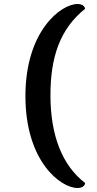

<svg xmlns="http://www.w3.org/2000/svg" viewBox="-20 -766 484 959"><path d="M367 173C398 173 405 156 405 148C288 58 233 -93 232 -286C231 -482 281 -623 405 -722C405 -728 398 -746 367 -746C285 -746 107 -612 107 -286C107 40 283 173 367 173Z"/></svg>

Font: Arima Koshi ExtraBold
Style: Regular
Weight: 800
Designer: Joana Correia and Natanael Gama
Foundry: NDISCOVER
Version: Version 1.019;PS 001.019;hotconv 1.0.88;makeotf.lib2.5.64775